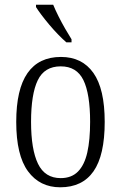

<svg xmlns="http://www.w3.org/2000/svg" viewBox="-20 -786 514 816"><path d="M236 10Q149 10 99 -58Q49 -126 49 -268Q49 -407 97 -475.5Q145 -544 239 -544Q329 -544 377 -476Q425 -408 425 -268Q425 -126 377.5 -58Q330 10 236 10ZM238 -29Q284 -29 311.5 -57Q339 -85 351 -138Q363 -191 363 -268Q363 -387 334.5 -445.5Q306 -504 238 -504Q169 -504 140.5 -445Q112 -386 112 -268Q112 -151 141.5 -90Q171 -29 238 -29ZM262 -606Q246 -620 227 -639.5Q208 -659 189.5 -681Q171 -703 156 -723Q141 -743 133 -756V-766H206Q215 -744 228.5 -717Q242 -690 257 -664Q272 -638 284 -619V-606Z"/></svg>

Font: Noto Serif Ethiopic Condensed Light
Style: Regular
Weight: 300
Width: 3
Designer: Monotype Design Team
Foundry: Monotype Imaging Inc.
Version: Version 2.102